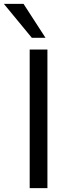

<svg xmlns="http://www.w3.org/2000/svg" viewBox="-65 -976 355 996"><path d="M89 0V-719H181V0ZM100 -780 -45 -956H57L171 -780Z"/></svg>

Font: Nunitoga
Style: Medium
Weight: 500
Designer: Vernon Adams
Foundry: Vernon Adams
Version: Version 1.0